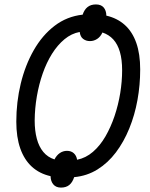

<svg xmlns="http://www.w3.org/2000/svg" viewBox="-20 -788 674 862"><path d="M253.9 54.2Q231.4 54.2 219.5 40Q207.5 25.9 207 2.9Q157.2 -8.3 123 -39.6Q88.9 -70.8 71 -121.6Q53.2 -172.4 53.2 -241.7Q53.2 -330.1 73.2 -412.8Q93.3 -495.6 131.6 -562.7Q169.9 -629.9 225.1 -672.1Q280.3 -714.4 351.1 -722.2Q358.4 -744.6 373 -756.3Q387.7 -768.1 410.6 -768.1Q433.6 -768.1 445.3 -754.6Q457 -741.2 457.5 -717.8Q506.3 -706.5 540.3 -676Q574.2 -645.5 591.8 -595.7Q609.4 -545.9 609.4 -476.1Q609.4 -406.7 597.2 -339.1Q585 -271.5 560.5 -211.4Q536.1 -151.4 500.5 -104Q464.8 -56.6 417.7 -27.3Q370.6 2 313 7.3Q305.2 31.2 290.8 42.7Q276.4 54.2 253.9 54.2ZM326.2 -70.8Q365.2 -78.6 397.2 -106.2Q429.2 -133.8 453.4 -175.5Q477.5 -217.3 494.4 -267.3Q511.2 -317.4 519.8 -370.1Q528.3 -422.9 528.3 -472.2Q528.3 -520.5 518.3 -554.9Q508.3 -589.4 488.8 -610.8Q469.2 -632.3 439.9 -642.1Q431.2 -623 416.3 -613.3Q401.4 -603.5 383.8 -603.5Q366.2 -603.5 353.3 -613.3Q340.3 -623 337.9 -644.5Q300.8 -637.7 269.5 -611.8Q238.3 -585.9 213.6 -546.6Q189 -507.3 171.9 -458.5Q154.8 -409.7 145.5 -355.7Q136.2 -301.8 135.7 -247.1Q135.7 -201.2 145.3 -165.3Q154.8 -129.4 174.6 -105.7Q194.3 -82 224.6 -72.3Q233.9 -90.8 248.5 -100.8Q263.2 -110.8 280.8 -110.8Q299.3 -110.8 311.3 -100.1Q323.2 -89.4 326.2 -70.8Z"/></svg>

Font: Open Sans SemiCondensed
Style: Italic
Weight: 400
Width: 4
Italic angle: -12°
Designer: Monotype Design Team
Foundry: Monotype Imaging Inc.
Version: Version 3.000